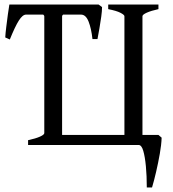

<svg xmlns="http://www.w3.org/2000/svg" viewBox="-20 -635 758 841"><path d="M94 -571Q79 -571 62.5 -545Q46 -519 23 -462L3 -471Q4 -490 7.5 -517.5Q11 -545 14.5 -572Q18 -599 21 -615H327L341 -571ZM103 0V-21Q136 -28 155 -36.5Q174 -45 174 -52V-564Q174 -570 156.5 -579Q139 -588 103 -595V-615H322V-595Q290 -588 271 -579.5Q252 -571 252 -564V-44H525V-564Q525 -570 507.5 -579Q490 -588 454 -595V-615H674V-595Q642 -588 623 -579.5Q604 -571 604 -564V-44H674L688 -32Q687 -1 680 38.5Q673 78 664 117Q655 156 646 186H623Q623 135 619 93Q615 51 607.5 25.5Q600 0 587 0ZM385 -464Q380 -510 368 -540.5Q356 -571 335 -571H150L165 -615H412L427 -604Q427 -587 423.5 -562Q420 -537 415.5 -510.5Q411 -484 407 -464Z"/></svg>

Font: ChillKai
Style: Regular
Weight: 400
Designer: ChillType
Foundry: 寒蝉字型
Version: Version 2.000